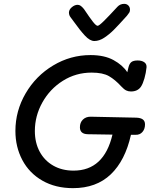

<svg xmlns="http://www.w3.org/2000/svg" viewBox="-20 -977 791 997"><path d="M161 -297Q161 -236 186 -189.5Q211 -143 256.5 -117Q302 -91 362 -91Q520 -91 564 -278L436 -280Q395 -281 395 -316Q395 -341 410.5 -356Q426 -371 450 -371L688 -366Q711 -365 722 -356.5Q733 -348 733 -331Q733 -307 719.5 -291.5Q706 -276 683 -277H660Q630 -143 555 -71.5Q480 0 359 0Q268 0 200 -39Q132 -78 96 -146Q60 -214 60 -297Q60 -401 113 -492Q166 -583 256 -637Q346 -691 450 -691Q522 -691 569.5 -665Q617 -639 641 -602L647 -627Q652 -647 662.5 -655Q673 -663 695 -663Q716 -663 729 -654Q742 -645 741 -628Q738 -598 730 -570Q722 -542 712 -527Q695 -502 660 -502Q646 -502 635 -507.5Q624 -513 610 -528Q578 -563 546 -581.5Q514 -600 456 -600Q374 -600 306.5 -557.5Q239 -515 200 -445Q161 -375 161 -297ZM655 -927Q655 -918 651.5 -912Q648 -906 639 -895Q594 -845 570.5 -821.5Q547 -798 521 -781Q495 -764 470 -764Q447 -764 421 -792Q395 -820 363 -865Q354 -878 346 -888Q338 -898 338 -913Q339 -928 353.5 -940Q368 -952 383 -952Q392 -952 399.5 -946.5Q407 -941 416 -930Q446 -885 462.5 -864Q479 -843 487 -843Q494 -843 519 -867.5Q544 -892 590 -942Q604 -957 625 -957Q638 -957 646.5 -948.5Q655 -940 655 -927Z"/></svg>

Font: Mali Medium
Style: Italic
Weight: 500
Italic angle: -10°
Version: Version 1.000; ttfautohint (v1.6)